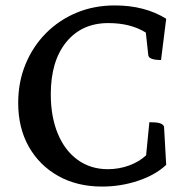

<svg xmlns="http://www.w3.org/2000/svg" viewBox="-20 -675 698 707"><path d="M356 12Q264 12 194.5 -27Q125 -66 86 -135Q47 -204 47 -296Q47 -373 74 -438.5Q101 -504 149 -552.5Q197 -601 261.5 -628Q326 -655 403 -655Q513 -655 592 -606L573 -454Q528 -454 526 -472L517 -555Q461 -590 379 -590Q281 -590 224 -520Q167 -450 167 -328Q167 -245 193 -182.5Q219 -120 266.5 -86Q314 -52 377 -52Q418 -52 455 -65.5Q492 -79 518 -103L530 -225Q556 -225 568 -221.5Q580 -218 584 -209L592 -68Q553 -31 489 -9.5Q425 12 356 12Z"/></svg>

Font: Petrona SemiBold
Style: Regular
Weight: 600
Designer: Ringo R. Seeber
Foundry: Ringo R. Seeber
Version: Version 2.001; ttfautohint (v1.8.3)